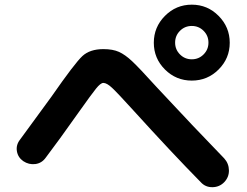

<svg xmlns="http://www.w3.org/2000/svg" viewBox="-20 -840 1040 810"><path d="M78.1 -160.2Q55.7 -175.8 51.3 -202.1Q46.9 -228.5 64.5 -251Q93.8 -291 144.5 -360.4Q195.3 -429.7 197.3 -432.6Q295.9 -574.2 327.6 -603.5Q359.4 -632.8 416 -632.8Q456.1 -632.8 481.9 -621.1Q507.8 -609.4 537.1 -582Q566.4 -554.7 641.6 -471.7Q796.9 -304.7 925.8 -171.9Q945.3 -150.4 945.8 -121.6Q946.3 -92.8 926.3 -71.8Q906.2 -50.8 876.5 -50.3Q846.7 -49.8 827.1 -71.3Q705.1 -195.3 542 -375Q475.6 -448.2 453.1 -469.2Q430.7 -490.2 416 -490.2Q404.3 -490.2 384.8 -465.8Q365.2 -441.4 315.4 -371.1Q223.6 -241.2 172.9 -174.8Q156.2 -151.4 128.9 -147.9Q101.6 -144.5 78.1 -160.2ZM739.3 -610.4Q759.8 -589.8 789.1 -589.8Q818.4 -589.8 838.9 -610.4Q859.4 -630.9 859.4 -660.2Q859.4 -689.5 838.9 -710Q818.4 -730.5 789.1 -730.5Q759.8 -730.5 739.3 -710Q718.8 -689.5 718.8 -660.2Q718.8 -630.9 739.3 -610.4ZM675.8 -772.9Q722.7 -820.3 789.1 -820.3Q855.5 -820.3 902.3 -772.9Q949.2 -725.6 949.2 -659.7Q949.2 -593.8 902.3 -546.9Q855.5 -500 789.1 -500Q722.7 -500 675.8 -546.9Q628.9 -593.8 628.9 -659.7Q628.9 -725.6 675.8 -772.9Z"/></svg>

Font: Rounded-X Mgen+ 1mn bold
Style: Bold
Weight: 700
Designer: [Source Han Sans]
Ryoko NISHIZUKA  (kana & ideographs); Paul D. Hunt (Latin, Greek & Cyrillic); Wenlong ZHANG  (bopomofo
Version: Version 1.059.20150602